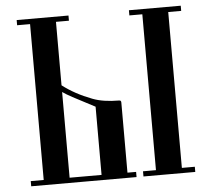

<svg xmlns="http://www.w3.org/2000/svg" viewBox="-54 -828 977 886"><g transform="rotate(-5 435.0 -385.0)"><path d="M55 -770H295V-746H235V-452Q292 -408 371 -378Q420 -359 494 -359Q503 -359 503 -349V-24H543V0H55V-24H115V-746H55ZM815 0H575V-24H635V-746H575V-770H815V-746H755V-24H815ZM383 -340Q372 -346 340 -362.5Q308 -379 280 -394Q252 -409 235 -421V-24H383Z"/></g></svg>

Font: Ponomar Unicode TT
Style: Regular
Weight: 400
Designer: Vladislav V. Dorosh, Yuri A.W. Shardt, Nikita Simmons, Aleksandr Andreev
Foundry: Ponomar Project
Version: 1.1